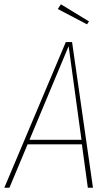

<svg xmlns="http://www.w3.org/2000/svg" viewBox="-29 -878 519 898"><path d="M387.2 -777.8 377.9 -764.2 241.2 -835.9 255.9 -857.9ZM381.8 0 354 -203.1H100.1L15.1 0H-8.8L278.8 -681.2H308.1L405.8 0ZM108.9 -224.1H352.1L292 -662.1Z"/></svg>

Font: Fira Sans Compressed Thin
Style: Italic
Weight: 100
Width: 3
Italic angle: -8°
Designer: Carrois Corporate & Edenspiekermann AG
Foundry: Carrois Corporate GbR & Edenspiekermann AG
Version: Version 4.203;PS 004.203;hotconv 1.0.88;makeotf.lib2.5.64775